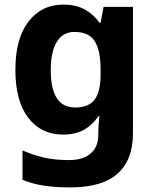

<svg xmlns="http://www.w3.org/2000/svg" viewBox="-20 -576 672 836"><path d="M255 -556Q311 -556 349.5 -534.5Q388 -513 413 -477H418L431 -546H559V4Q559 120 492 180Q425 240 285 240Q222 240 172 232.5Q122 225 78 207V79Q124 99 171 110Q218 121 280 121Q342 121 375 92Q408 63 408 12V-3Q408 -15 409.5 -35Q411 -55 413 -70H408Q385 -34 347.5 -12Q310 10 254 10Q159 10 103 -63Q47 -136 47 -272Q47 -408 104 -482Q161 -556 255 -556ZM304 -437Q254 -437 227.5 -394Q201 -351 201 -270Q201 -108 307 -108Q367 -108 392.5 -143Q418 -178 418 -252V-274Q418 -356 392.5 -396.5Q367 -437 304 -437Z"/></svg>

Font: Noto Sans Meetei Mayek
Style: Bold
Weight: 700
Designer: Monotype Design Team and Neelakash Kshetrimayum
Foundry: Monotype Imaging Inc.
Version: Version 2.002; ttfautohint (v1.8.4.7-5d5b)